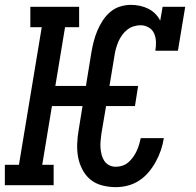

<svg xmlns="http://www.w3.org/2000/svg" viewBox="-37 -763 807 791"><path d="M440 8Q412 8 384.5 1Q357 -6 336.5 -22.5Q316 -39 303 -63.5Q290 -88 285 -114.5Q280 -141 281 -170Q282 -199 287 -227L303 -326H177L137 -84H184V0H-17V-84H41L135 -651H88V-735H289V-651H231L191 -409H317L340 -550Q344 -572 349.5 -593.5Q355 -615 364 -636.5Q373 -658 386 -678Q399 -698 417 -713.5Q435 -729 457.5 -736Q480 -743 502 -743Q521 -743 539.5 -739Q558 -735 574 -727Q590 -719 602.5 -706.5Q615 -694 623 -678L633 -735H726L696 -554H603Q606 -572 605.5 -590.5Q605 -609 598 -625Q591 -641 575.5 -650Q560 -659 542 -659Q528 -659 513.5 -654.5Q499 -650 487 -640.5Q475 -631 466 -618.5Q457 -606 451 -592Q445 -578 441 -564Q437 -550 435 -536L414 -409H532L519 -326H400L381 -214Q379 -199 377.5 -184Q376 -169 377 -154.5Q378 -140 381.5 -126Q385 -112 392.5 -100.5Q400 -89 412.5 -82.5Q425 -76 440 -76Q454 -76 467.5 -80.5Q481 -85 492 -94.5Q503 -104 511.5 -116Q520 -128 526 -141Q532 -154 536 -167Q540 -180 543 -194H638Q634 -169 626 -145Q618 -121 605.5 -98Q593 -75 576 -54.5Q559 -34 537 -19.5Q515 -5 490 1.5Q465 8 440 8Z"/></svg>

Font: Iosevka Etoile Medium Oblique
Style: Regular
Weight: 500
Italic angle: -9°
Designer: Belleve Invis
Foundry: Belleve Invis
Version: Version 15.5.2; ttfautohint (v1.8.4)